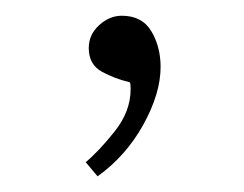

<svg xmlns="http://www.w3.org/2000/svg" viewBox="-20 -521 310 244"><path d="M184.1 -436Q184.1 -402.3 162.1 -362.5Q140.1 -322.8 104 -296.9L88.9 -314.9Q105.5 -328.6 125.7 -354Q146 -379.4 146 -407.7Q146 -410.2 145.8 -413.6Q145.5 -417 143.1 -417Q126 -420.9 109.4 -429.9Q92.8 -439 92.8 -460Q92.8 -477.1 106 -489Q119.1 -501 134.8 -501Q160.6 -501 172.4 -481.2Q184.1 -461.4 184.1 -436Z"/></svg>

Font: Lateef Light
Style: Regular
Weight: 300
Designer: SIL International
Foundry: SIL International
Version: Version 4.200